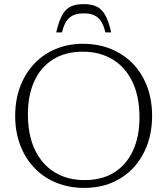

<svg xmlns="http://www.w3.org/2000/svg" viewBox="-20 -906 816 936"><path d="M384.5 -692.5Q459.5 -692.5 521.5 -667Q583.5 -641.5 628.2 -595Q673 -548.5 697.2 -484Q721.5 -419.5 721.5 -341.5Q721.5 -263.5 697.5 -199Q673.5 -134.5 629.5 -87.5Q585.5 -40.5 525 -15.2Q464.5 10 391.5 10Q316.5 10 254.5 -15.2Q192.5 -40.5 147.8 -87.2Q103 -134 78.5 -198.5Q54 -263 54 -340.5Q54 -419 78.2 -483.5Q102.5 -548 146.5 -594.8Q190.5 -641.5 251 -667Q311.5 -692.5 384.5 -692.5ZM392 -28Q478 -28 537.8 -66Q597.5 -104 628.8 -172.8Q660 -241.5 660 -333Q660 -435 625.8 -506.8Q591.5 -578.5 529.2 -616.2Q467 -654 384 -654Q298.5 -654 238.5 -616.2Q178.5 -578.5 147.2 -510Q116 -441.5 116 -349.5Q116 -247.5 150.2 -175.8Q184.5 -104 246.8 -66Q309 -28 392 -28ZM388 -841Q344 -841 319.2 -820.2Q294.5 -799.5 282 -748H254Q266.5 -802 283 -832Q299.5 -862 324.8 -874Q350 -886 388 -886Q426 -886 451.2 -874Q476.5 -862 493.2 -832Q510 -802 522 -748H494Q481.5 -799.5 457 -820.2Q432.5 -841 388 -841Z"/></svg>

Font: Newsreader 14pt Light
Style: Regular
Weight: 300
Designer: Hugues Gentile
Foundry: Production Type
Version: Version 1.003